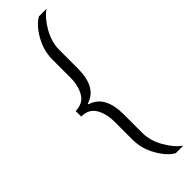

<svg xmlns="http://www.w3.org/2000/svg" viewBox="-303 -740 886 886"><g transform="rotate(-45 140.0 -296.5)"><path d="M117 -36V-151Q117 -205 95.5 -241.5Q74 -278 25 -278V-314Q74 -315 95.5 -351.5Q117 -388 117 -442V-557Q117 -616 147 -669Q177 -722 214 -743H263Q226 -716 198.5 -666.5Q171 -617 171 -568V-447Q171 -323 89 -299V-294Q171 -270 171 -146V-25Q171 24 198.5 73.5Q226 123 263 150H214Q177 129 147 76Q117 23 117 -36Z"/></g></svg>

Font: Saira SemiCondensed Light
Style: Regular
Weight: 300
Width: 4
Designer: Hector Gatti with collaboration of the Omnibus-Type team
Foundry: Omnibus-Type
Version: Version 0.072; ttfautohint (v1.8)